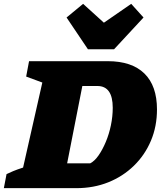

<svg xmlns="http://www.w3.org/2000/svg" viewBox="-63 -978 836 998"><path d="M497 -660Q622 -660 687.5 -596Q753 -532 753 -409Q753 -321 721.5 -246.5Q690 -172 633 -116.5Q576 -61 500 -30.5Q424 0 334 0H-43L-29 -73Q-15 -80 5.5 -88.5Q26 -97 57 -107L157 -549L73 -580L88 -660ZM406 -129Q429 -141 449.5 -170.5Q470 -200 487 -240.5Q504 -281 513.5 -327Q523 -373 523 -418Q523 -531 443 -531H365L286 -129ZM394 -722 283 -887 369 -958 477 -860 619 -958 683 -887 530 -722Z"/></svg>

Font: Piazzolla SC Black
Style: Italic
Weight: 900
Italic angle: -11.3°
Designer: Juan Pablo del Peral
Foundry: Huerta Tipografica
Version: Version 1.330